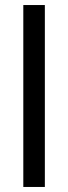

<svg xmlns="http://www.w3.org/2000/svg" viewBox="-20 -669 271 762"><path d="M72.5 -649H158V73H72.5Z"/></svg>

Font: Smooch Sans Thin
Style: Regular
Weight: 100
Designer: Robert E. Leuschke
Foundry: Robert E. Leuschke
Version: Version 1.010